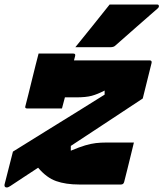

<svg xmlns="http://www.w3.org/2000/svg" viewBox="-48 -813 720 846"><path d="M122 -577H275Q286 -577 283 -566Q281 -558 278 -547H611Q622 -547 620 -536L581 -379Q514 -335 432.5 -281Q351 -227 264 -170V-149Q302 -165 327.5 -172.5Q353 -180 374.5 -182.5Q396 -185 421 -185H542Q536 -161 528.5 -129.5Q521 -98 513 -66.5Q505 -35 499 -11Q496 0 485 0H301Q242 0 199.5 -15Q157 -30 120 -74Q88 -53 57.5 -33Q27 -13 -3 7Q-12 13 -18 13Q-30 13 -28 0L9 -145Q81 -190 153 -234.5Q225 -279 292 -320.5Q359 -362 413 -396V-414Q382 -398 356.5 -391Q331 -384 286 -384H238Q230 -354 225 -335H72Q60 -335 64 -346Q69 -366 77 -397Q85 -428 93 -462Q101 -496 109 -526.5Q117 -557 122 -577ZM435 -793H645Q651 -793 652 -787.5Q653 -782 648 -777Q599 -734 556.5 -697Q514 -660 460 -612Q453 -605 438 -605H284Q322 -652 359.5 -698.5Q397 -745 435 -793Z"/></svg>

Font: Recursive Mn Lnr St Blk
Style: Italic
Weight: 900
Italic angle: -15°
Monospace: yes
Version: Version 1.079;hotconv 1.0.112;makeotfexe 2.5.65598; ttfautoh